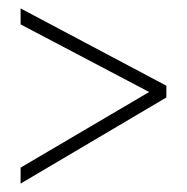

<svg xmlns="http://www.w3.org/2000/svg" viewBox="-20 -582 445 457"><path d="M29 -183 335 -363 29 -524V-562L376 -378V-350L29 -145Z"/></svg>

Font: Noto Sans Arabic ExtCond ExtLt
Style: Regular
Weight: 200
Width: 2
Designer: Monotype Design Team, Nadine Chahine, Nizar Qandah and Khaled Hosny
Foundry: Monotype Imaging Inc.
Version: Version 2.012; ttfautohint (v1.8.4.7-5d5b)